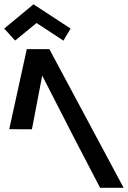

<svg xmlns="http://www.w3.org/2000/svg" viewBox="-50 -894 608 914"><path d="M152 -532 307.5 -228.5 426.5 0H538.5L185 -660H77.5L-6 -279L102 -278.5L150.5 -532ZM-30 -758 22 -701 124 -784.5 252 -700.5 286 -758 109.5 -873.5Z"/></svg>

Font: Font.Observer
Style: Regular
Weight: 500
Italic angle: 9°
Version: Version 1.001;FEAKit 1.0